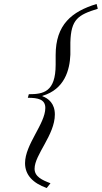

<svg xmlns="http://www.w3.org/2000/svg" viewBox="-20 -750 512 966"><path d="M106 71C106 130 145 171 215 196L234 172C192 156 154 139 154 99C154 28 256 -71 256 -174C256 -229 224 -255 193 -266L194 -268C305 -301 331 -398 334 -475V-536C337 -654 373 -675 472 -706L466 -730C341 -692 260 -626 260 -473V-425C260 -286 197 -276 125 -276L120 -258C172 -258 208 -250 208 -207C208 -127 106 -24 106 71Z"/></svg>

Font: Old Standard
Style: Italic
Weight: 400
Italic angle: -15.2°
Designer: Alexey Kryukov <alexios@thessalonica.org.ru>
Version: Version 2.0